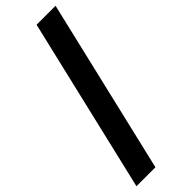

<svg xmlns="http://www.w3.org/2000/svg" viewBox="-364 -972 1181 1181"><g transform="rotate(-45 226.5 -381.5)"><path d="M443 -950 175 187H10L278 -950Z"/></g></svg>

Font: MSTAGE
Style: Bold
Weight: 700
Designer: Ninad Kale (Devanagari), Jonny Pinhorn (Latin)
Foundry: Indian Type Foundry
Version: 4.004